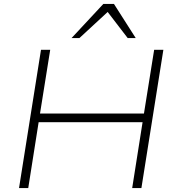

<svg xmlns="http://www.w3.org/2000/svg" viewBox="-20 -959 895 979"><path d="M77 0 189 -705H236L184 -380H714L766 -705H813L701 0H654L707 -336H177L124 0ZM345 -765 507 -939H561L672 -765H631L529 -898L385 -765Z"/></svg>

Font: Nunito Sans 10pt SemiExpanded ExtraLight
Style: Italic
Weight: 250
Width: 6
Italic angle: -9°
Designer: Vernon Adams
Foundry: Vernon Adams
Version: Version 3.101;gftools[0.9.27]